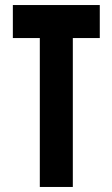

<svg xmlns="http://www.w3.org/2000/svg" viewBox="-20 -742 445 762"><path d="M269 -591V0H138V-591H31V-722H376V-591Z"/></svg>

Font: PostBus
Style: Regular
Weight: 400
Designer: Peter Wiegel
Version: Version 1.001